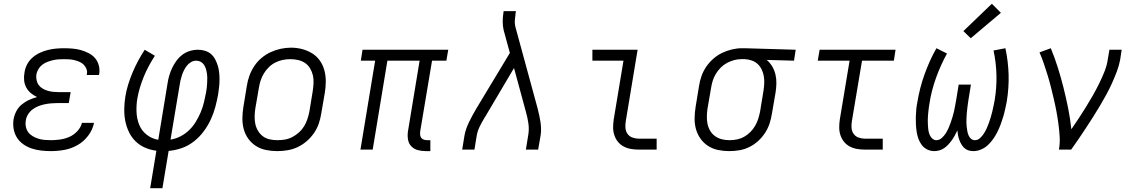

<svg xmlns="http://www.w3.org/2000/svg" viewBox="-20 -794 6040 1019"><path d="M250 8Q224 8 198 5Q172 2 148 -6Q124 -14 103.5 -28.5Q83 -43 70 -63.5Q57 -84 52.5 -109.5Q48 -135 52 -161Q56 -183 66.5 -203.5Q77 -224 95 -239Q113 -254 134 -263.5Q155 -273 177 -279Q159 -287 144 -299.5Q129 -312 119.5 -329.5Q110 -347 108 -367.5Q106 -388 110 -409Q113 -431 123.5 -451.5Q134 -472 151.5 -487.5Q169 -503 190 -513Q211 -523 233 -528.5Q255 -534 276.5 -536Q298 -538 320 -538Q343 -538 366 -536Q389 -534 410 -528Q431 -522 450.5 -512Q470 -502 484 -486Q498 -470 504 -448Q510 -426 507 -404Q506 -402 506 -399.5Q506 -397 505 -396H440Q441 -397 441 -398Q441 -399 441 -400Q444 -414 439 -427.5Q434 -441 424.5 -450.5Q415 -460 402.5 -465.5Q390 -471 376.5 -474.5Q363 -478 349 -479Q335 -480 320 -480Q305 -480 290.5 -479Q276 -478 261 -474.5Q246 -471 231.5 -465.5Q217 -460 204.5 -450.5Q192 -441 184 -427.5Q176 -414 173 -399Q171 -384 174 -369Q177 -354 185.5 -342.5Q194 -331 207 -323.5Q220 -316 234 -312Q248 -308 263.5 -306.5Q279 -305 294 -305H355L345 -247H285Q268 -247 251 -245.5Q234 -244 217 -240.5Q200 -237 183.5 -230.5Q167 -224 152.5 -213Q138 -202 128.5 -186.5Q119 -171 117 -154Q114 -137 117.5 -120.5Q121 -104 130.5 -91.5Q140 -79 154 -71Q168 -63 183.5 -58Q199 -53 216 -51.5Q233 -50 250 -50Q274 -50 299 -53.5Q324 -57 348 -67.5Q372 -78 390.5 -98Q409 -118 415 -142H479Q472 -106 448.5 -74.5Q425 -43 391.5 -24Q358 -5 322 1.5Q286 8 250 8Z M777 205 810 6Q778 2 749.5 -10.5Q721 -23 699.5 -44Q678 -65 664.5 -93Q651 -121 645 -151.5Q639 -182 639.5 -215Q640 -248 645 -280Q650 -312 660 -344.5Q670 -377 683 -408Q696 -439 712.5 -470Q729 -501 748 -530L802 -498Q785 -472 770 -444Q755 -416 743.5 -388Q732 -360 723 -330.5Q714 -301 709 -272Q703 -236 704.5 -200Q706 -164 718.5 -132.5Q731 -101 758 -79.5Q785 -58 820 -52L869 -350Q872 -371 878 -392Q884 -413 893.5 -433Q903 -453 916.5 -471.5Q930 -490 948 -503.5Q966 -517 987.5 -523.5Q1009 -530 1031 -530Q1050 -530 1068 -524.5Q1086 -519 1099.5 -507.5Q1113 -496 1121.5 -480Q1130 -464 1135.5 -446.5Q1141 -429 1143 -410.5Q1145 -392 1145 -372.5Q1145 -353 1143 -334Q1141 -315 1138 -295Q1132 -261 1123 -227Q1114 -193 1098.5 -159.5Q1083 -126 1060.5 -96Q1038 -66 1008.5 -43Q979 -20 944.5 -8Q910 4 875 7L842 205ZM885 -53Q912 -57 938 -70.5Q964 -84 984.5 -104Q1005 -124 1020 -149Q1035 -174 1045.5 -199Q1056 -224 1062.5 -251Q1069 -278 1074 -305Q1076 -317 1077.5 -330Q1079 -343 1079.5 -355.5Q1080 -368 1080 -380.5Q1080 -393 1078 -405.5Q1076 -418 1072.5 -429.5Q1069 -441 1062 -451Q1055 -461 1044.5 -466.5Q1034 -472 1021 -472Q1007 -472 994 -464.5Q981 -457 972 -445.5Q963 -434 956.5 -421Q950 -408 945.5 -394.5Q941 -381 938 -367.5Q935 -354 933 -340Z M1451 8Q1421 8 1391.5 2Q1362 -4 1338 -19.5Q1314 -35 1297.5 -58Q1281 -81 1273.5 -109Q1266 -137 1266.5 -167.5Q1267 -198 1272 -228L1290 -338Q1294 -365 1303.5 -391.5Q1313 -418 1329 -442.5Q1345 -467 1367.5 -486Q1390 -505 1416 -517Q1442 -529 1469.5 -535Q1497 -541 1524 -541Q1555 -541 1583.5 -533.5Q1612 -526 1636.5 -511Q1661 -496 1677.5 -472.5Q1694 -449 1701.5 -421Q1709 -393 1709 -362.5Q1709 -332 1704 -302L1685 -192Q1681 -165 1672 -138.5Q1663 -112 1646.5 -88Q1630 -64 1607.5 -44.5Q1585 -25 1559 -13Q1533 -1 1505.5 3.5Q1478 8 1451 8ZM1452 -50Q1473 -50 1493 -53.5Q1513 -57 1532 -67Q1551 -77 1567 -91.5Q1583 -106 1594 -124Q1605 -142 1611.5 -162Q1618 -182 1622 -202L1640 -312Q1643 -333 1644 -354Q1645 -375 1640.5 -394.5Q1636 -414 1625.5 -431.5Q1615 -449 1598.5 -460Q1582 -471 1562 -475.5Q1542 -480 1521 -480Q1501 -480 1481 -476Q1461 -472 1442 -462.5Q1423 -453 1407.5 -438Q1392 -423 1381 -405Q1370 -387 1363.5 -367.5Q1357 -348 1354 -328L1335 -218Q1332 -198 1331.5 -177Q1331 -156 1335 -136.5Q1339 -117 1349.5 -99.5Q1360 -82 1375.5 -70.5Q1391 -59 1411 -54.5Q1431 -50 1452 -50Z M2239 8Q2217 8 2197 2.5Q2177 -3 2163 -17.5Q2149 -32 2145.5 -53Q2142 -74 2145 -96L2207 -472H2036L1958 0H1893L1971 -472H1895L1904 -530H2359L2349 -472H2273L2210 -96Q2209 -86 2210 -77Q2211 -68 2216.5 -61.5Q2222 -55 2230.5 -52.5Q2239 -50 2248 -50H2264V8Z M2433 0 2445 -74Q2448 -92 2454.5 -110.5Q2461 -129 2469.5 -146.5Q2478 -164 2487.5 -181.5Q2497 -199 2507 -216L2686 -513L2653 -634Q2648 -656 2648 -680Q2648 -704 2652 -728L2653 -735H2718L2717 -728Q2714 -708 2712.5 -688Q2711 -668 2716 -649L2834 -216Q2838 -199 2842 -181.5Q2846 -164 2848.5 -146.5Q2851 -129 2851.5 -110.5Q2852 -92 2849 -74L2836 0H2771L2783 -74Q2789 -106 2784.5 -138Q2780 -170 2771 -201L2708 -433L2562 -186Q2561 -184 2560 -182.5Q2559 -181 2558 -179L2557 -178Q2556 -176 2554.5 -173.5Q2553 -171 2551 -169V-168Q2537 -145 2525.5 -121.5Q2514 -98 2510 -74L2498 0Z M3371 0Q3349 0 3328.5 -3.5Q3308 -7 3290 -16.5Q3272 -26 3259.5 -41.5Q3247 -57 3240.5 -76.5Q3234 -96 3234 -117Q3234 -138 3237 -159L3289 -472H3124V-530H3364L3301 -150Q3298 -132 3299.5 -114.5Q3301 -97 3310.5 -83.5Q3320 -70 3336.5 -64Q3353 -58 3371 -58H3465V0Z M3850 8Q3820 8 3791 2Q3762 -4 3738 -19.5Q3714 -35 3697.5 -58.5Q3681 -82 3673.5 -109.5Q3666 -137 3666.5 -167.5Q3667 -198 3672 -228L3690 -338Q3694 -364 3703 -390Q3712 -416 3728 -439.5Q3744 -463 3765.5 -482Q3787 -501 3812 -513Q3837 -525 3864 -531.5Q3891 -538 3917 -538Q3921 -538 3925 -538Q3929 -538 3933 -538L4203 -530L4194 -472L4049 -476Q4066 -462 4078 -442Q4090 -422 4095.5 -399Q4101 -376 4100.5 -351.5Q4100 -327 4096 -302L4077 -192Q4073 -165 4064.5 -139Q4056 -113 4040.5 -89Q4025 -65 4003.5 -45.5Q3982 -26 3956.5 -13.5Q3931 -1 3904 3.5Q3877 8 3850 8ZM3851 -50Q3871 -50 3891 -54Q3911 -58 3929 -68Q3947 -78 3962 -93Q3977 -108 3987.5 -126Q3998 -144 4004 -163Q4010 -182 4014 -202L4032 -312Q4035 -331 4036 -350.5Q4037 -370 4034 -388.5Q4031 -407 4023 -424Q4015 -441 4002 -453.5Q3989 -466 3971 -472.5Q3953 -479 3934 -480H3923Q3921 -480 3918.5 -480Q3916 -480 3913 -480Q3894 -480 3874.5 -474.5Q3855 -469 3837.5 -459.5Q3820 -450 3805 -435Q3790 -420 3779.5 -402.5Q3769 -385 3763 -366.5Q3757 -348 3754 -328L3735 -218Q3732 -198 3731.5 -177Q3731 -156 3735 -136.5Q3739 -117 3749 -100Q3759 -83 3775 -71.5Q3791 -60 3810.5 -55Q3830 -50 3851 -50Z M4571 0Q4549 0 4528.5 -3.5Q4508 -7 4490 -16.5Q4472 -26 4459.5 -41.5Q4447 -57 4440.5 -76.5Q4434 -96 4434 -117Q4434 -138 4437 -159L4489 -472H4320L4330 -530H4733L4724 -472H4555L4501 -150Q4498 -132 4499.5 -114.5Q4501 -97 4510.5 -83.5Q4520 -70 4536.5 -64Q4553 -58 4571 -58H4665V0Z M4938 8Q4919 8 4901.5 -0.5Q4884 -9 4872.5 -24Q4861 -39 4854.5 -57Q4848 -75 4845 -94.5Q4842 -114 4841 -133.5Q4840 -153 4840.5 -173.5Q4841 -194 4843 -214Q4845 -234 4849 -254Q4855 -290 4864.5 -327Q4874 -364 4887 -400Q4900 -436 4915.5 -470.5Q4931 -505 4950 -538L5006 -510Q4989 -479 4974.5 -447Q4960 -415 4948 -381.5Q4936 -348 4927 -313.5Q4918 -279 4913 -245Q4911 -234 4909.5 -223Q4908 -212 4907 -201Q4906 -190 4905 -179Q4904 -168 4904 -156.5Q4904 -145 4904.5 -134.5Q4905 -124 4906 -113Q4907 -102 4909.5 -92Q4912 -82 4917 -72.5Q4922 -63 4930.5 -56.5Q4939 -50 4950 -50Q4965 -50 4978 -61.5Q4991 -73 4999.5 -86.5Q5008 -100 5014.5 -115Q5021 -130 5026 -144.5Q5031 -159 5035.5 -174Q5040 -189 5043.5 -204Q5047 -219 5049.5 -234.5Q5052 -250 5055 -265L5068 -345H5133L5120 -265Q5118 -253 5116.5 -241Q5115 -229 5113.5 -217Q5112 -205 5111 -192.5Q5110 -180 5109.5 -168Q5109 -156 5109 -144.5Q5109 -133 5110.5 -121Q5112 -109 5114 -97.5Q5116 -86 5120.5 -75.5Q5125 -65 5133.5 -57.5Q5142 -50 5154 -50Q5170 -50 5182 -61.5Q5194 -73 5202.5 -86.5Q5211 -100 5217.5 -114.5Q5224 -129 5229 -143.5Q5234 -158 5238.5 -173Q5243 -188 5246.5 -202.5Q5250 -217 5253 -232Q5256 -247 5259 -262Q5270 -329 5268.5 -395Q5267 -461 5253 -526L5316 -538Q5331 -468 5333 -397.5Q5335 -327 5323 -254Q5319 -234 5314.5 -213.5Q5310 -193 5304 -173Q5298 -153 5290.5 -133Q5283 -113 5273.5 -94Q5264 -75 5251.5 -57Q5239 -39 5223 -24Q5207 -9 5186.5 -0.5Q5166 8 5146 8Q5132 8 5119.5 4Q5107 0 5098 -8.5Q5089 -17 5082.5 -28Q5076 -39 5071.5 -51Q5067 -63 5064.5 -76Q5062 -89 5061 -102Q5055 -89 5048 -76Q5041 -63 5032.5 -51Q5024 -39 5014 -28Q5004 -17 4992 -8.5Q4980 0 4966 4Q4952 8 4938 8ZM5132 -591 5093 -629 5244 -774 5292 -726Z M5600 0Q5606 -34 5604 -68Q5602 -102 5597.5 -135.5Q5593 -169 5587 -201.5Q5581 -234 5573.5 -266Q5566 -298 5558 -330Q5550 -362 5540.5 -393Q5531 -424 5520.5 -455Q5510 -486 5497 -516L5557 -538Q5578 -487 5594.5 -434.5Q5611 -382 5624.5 -328Q5638 -274 5649 -219.5Q5660 -165 5666 -108Q5686 -137 5705.5 -166.5Q5725 -196 5743.5 -226Q5762 -256 5779.5 -286.5Q5797 -317 5812.5 -348.5Q5828 -380 5841 -412Q5854 -444 5859 -477L5868 -530H5933L5925 -477Q5919 -445 5907 -413.5Q5895 -382 5881 -351Q5867 -320 5850.5 -290Q5834 -260 5816.5 -230.5Q5799 -201 5780.5 -172Q5762 -143 5743 -114Q5724 -85 5704.5 -56.5Q5685 -28 5665 0Z"/></svg>

Font: Iosevka Curly Slab LtExObl
Style: Regular
Weight: 300
Width: 7
Italic angle: -9°
Monospace: yes
Designer: Belleve Invis
Foundry: Belleve Invis
Version: Version 11.1.0; ttfautohint (v1.8.3)